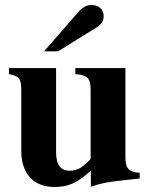

<svg xmlns="http://www.w3.org/2000/svg" viewBox="-20 -733 596 767"><path d="M538 -20V-43C494 -45 481 -61 481 -105V-461H281V-437C331 -433 342 -419 342 -374V-98C311 -64 289 -51 260 -51C224 -51 204 -71 204 -127V-461H16V-437C57 -429 65 -418 65 -372V-131C65 -38 115 14 198 14C253 14 291 -3 343 -52V13C386 -2 410 -6 475 -13ZM156 -528H212L354 -616C386 -636 394 -646 394 -669C394 -695 375 -713 346 -713C326 -713 310 -704 293 -685Z"/></svg>

Font: XITS
Style: Bold
Weight: 700
Designer: MicroPress Inc., with final additions and corrections provided by Coen Hoffman, Elsevier (retired)
Version: Version 1.302